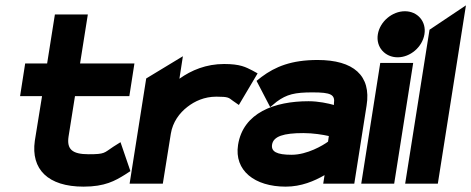

<svg xmlns="http://www.w3.org/2000/svg" viewBox="-20 -686 1760 717"><path d="M55 -327H137L110 -160C95 -54 159 11 292 11C372 11 410 -11 447 -34L467 -47L430 -155L403 -138C368 -115 373 -110 311 -110C249 -110 229 -129 236 -176L260 -327H463L482 -449H279L308 -632H185L156 -449H74Z M464 0H588L618 -187C625 -230 650 -264 680 -287C707 -308 743 -325 788 -325C834 -325 834 -321 849 -310L872 -294L942 -412L922 -423C898 -435 878 -447 817 -447C750 -447 695 -424 650 -392L663 -476L526 -393Z M869 -145C854 -49 931 11 1047 11C1105 11 1154 -10 1192 -32L1187 0H1303L1349 -292C1367 -404 1300 -462 1166 -462C1068 -462 1008 -437 957 -399L938 -384L989 -286L1013 -306C1051 -334 1081 -341 1147 -341C1216 -341 1232 -333 1227 -299V-294C1205 -300 1170 -308 1132 -308C1005 -308 888 -265 869 -145ZM996 -146C1001 -177 1039 -189 1113 -189C1149 -189 1186 -183 1208 -178L1205 -157C1186 -143 1127 -108 1069 -108C1013 -108 992 -120 996 -146Z M1391 -558C1383 -510 1418 -472 1465 -472C1512 -472 1557 -510 1565 -558C1573 -606 1539 -644 1492 -644C1445 -644 1399 -606 1391 -558ZM1329 0H1452L1523 -451H1400Z M1493 0H1615L1720 -666L1584 -575Z"/></svg>

Font: Charger Pro
Style: UltraExtObl
Weight: 900
Designer: Jasper
Foundry: Cannot Into Space Fonts
Version: Version 1.09